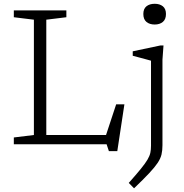

<svg xmlns="http://www.w3.org/2000/svg" viewBox="-20 -762 974 1014"><path d="M599.5 36H555L543 0H53V-36L159 -49V-658L53 -671V-707H330.5V-671L224.5 -658V-49H540L593.5 -211H637ZM797 -632.5Q770 -632.5 753.5 -646.2Q737 -660 737 -688Q737 -715.5 753.5 -728.8Q770 -742 797 -742Q823.5 -742 840 -728.8Q856.5 -715.5 856.5 -688Q856.5 -660 840 -646.2Q823.5 -632.5 797 -632.5ZM777.5 -441.5Q772 -443 754.8 -447.8Q737.5 -452.5 716.8 -458Q696 -463.5 681 -467.5V-491L827.5 -522H843.5L838 -447V5Q838 32.5 833 53.8Q828 75 812.8 98Q797.5 121 767.8 152.8Q738 184.5 688 232.5L660 204Q700.5 158.5 724 129.5Q747.5 100.5 759 81Q770.5 61.5 774 45Q777.5 28.5 777.5 7.5Z"/></svg>

Font: Newsreader Caption Light
Style: Regular
Weight: 300
Designer: Hugues Gentile
Foundry: Production Type
Version: Version 1.001